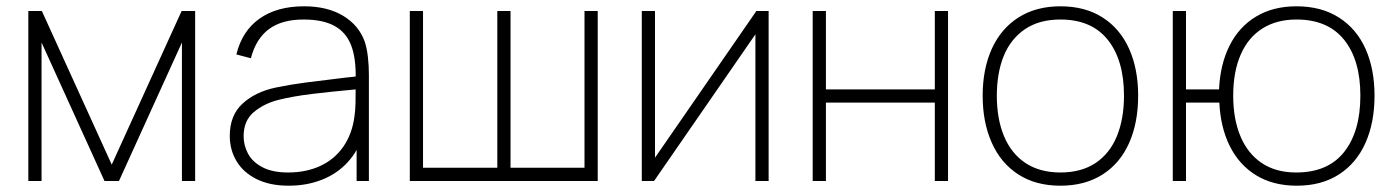

<svg xmlns="http://www.w3.org/2000/svg" viewBox="-20 -575 4427 610"><path d="M70 0V-540H113L335 -52L557 -540H600V0H558V-440L358 0H312L112 -440V0Z M897 15Q836.5 15 794.2 -6.5Q752 -28 731 -63.8Q710 -99.5 710 -143Q710 -209 751 -246.2Q792 -283.5 857 -297Q903 -306.5 951.2 -312.8Q999.5 -319 1078.5 -328.5Q1092.5 -330 1104.2 -331.2Q1116 -332.5 1125 -334L1110 -324Q1111.5 -389 1095.8 -430.5Q1080 -472 1043 -492.5Q1006 -513 944 -513Q876 -513 834.8 -482.8Q793.5 -452.5 777 -390L731 -402Q749 -476.5 804.5 -515.8Q860 -555 946 -555Q1020 -555 1070.2 -524.8Q1120.5 -494.5 1139 -442Q1145.5 -422.5 1148.8 -394.5Q1152 -366.5 1152 -338V0H1113V-148L1133 -147Q1118.5 -96.5 1084.8 -59.8Q1051 -23 1002.8 -4Q954.5 15 897 15ZM895 -27Q953 -27 998 -48Q1043 -69 1070.8 -109Q1098.5 -149 1106 -204Q1109 -225 1109.5 -247Q1110 -269 1110 -301.5V-310L1132 -293L1105 -290.5Q1029 -283.5 971 -276.5Q913 -269.5 866 -258Q819.5 -246.5 786.8 -219.2Q754 -192 754 -142Q754 -113.5 767.8 -87.2Q781.5 -61 813.2 -44Q845 -27 895 -27Z M1282 0V-540H1324V-42H1560V-540H1602V-42H1837V-540H1879V0Z M2422 -540V0H2380V-466L2058 0H2019V-540H2061V-74L2383 -540Z M2562 0V-540H2604V-291H2950V-540H2992V0H2950V-249H2604V0Z M3349 15Q3270.5 15 3215 -21Q3159.5 -57 3130.8 -121.8Q3102 -186.5 3102 -271Q3102 -356 3131.2 -420.2Q3160.5 -484.5 3216.2 -519.8Q3272 -555 3349 -555Q3428 -555 3483.5 -519.2Q3539 -483.5 3567.5 -419.5Q3596 -355.5 3596 -271Q3596 -185 3567.2 -120.5Q3538.5 -56 3482.8 -20.5Q3427 15 3349 15ZM3349 -27Q3415.5 -27 3460.8 -57.2Q3506 -87.5 3528.5 -142.5Q3551 -197.5 3551 -271Q3551 -384 3499.5 -448.5Q3448 -513 3349 -513Q3282 -513 3236.8 -482.5Q3191.5 -452 3169.2 -397.8Q3147 -343.5 3147 -271Q3147 -197 3170 -142Q3193 -87 3238.2 -57Q3283.5 -27 3349 -27Z M4100 15Q4025 15 3971 -18Q3917 -51 3887.2 -110.8Q3857.5 -170.5 3854 -249H3748V0H3706V-540H3748V-291H3853Q3856.5 -370.5 3886.5 -430.2Q3916.5 -490 3970.8 -522.5Q4025 -555 4099 -555Q4178 -555 4234 -519.2Q4290 -483.5 4318.5 -419.5Q4347 -355.5 4347 -271Q4347 -185.5 4318.2 -121Q4289.5 -56.5 4234 -20.8Q4178.5 15 4100 15ZM4098 -27Q4199 -27 4250.5 -92.2Q4302 -157.5 4302 -271Q4302 -384.5 4250.2 -448.8Q4198.5 -513 4099 -513Q4036 -513 3990.8 -484.5Q3945.5 -456 3921.8 -401.5Q3898 -347 3898 -271Q3898 -197 3921 -142Q3944 -87 3988.8 -57Q4033.5 -27 4098 -27Z"/></svg>

Font: Manrope
Style: Regular
Weight: 400
Designer: Mikhail Sharanda
Foundry: Mikhail Sharanda
Version: Version 4.503